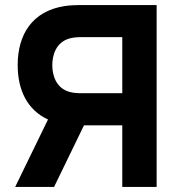

<svg xmlns="http://www.w3.org/2000/svg" viewBox="-20 -740 710 760"><path d="M40 0H194L312.5 -244H464V0H600V-720H296C282 -720 255 -719 236 -716C107 -696 50 -603 50 -482C50 -384 88 -304.5 170 -267ZM464 -593V-371H302C288 -371 270 -372 256 -376C201 -391 187 -443 187 -482C187 -521 201 -573 256 -588C270 -592 288 -593 302 -593Z"/></svg>

Font: Manrope ExtraBold
Style: Regular
Weight: 800
Designer: Mikhail Sharanda
Foundry: Mikhail Sharanda
Version: Version 4.505